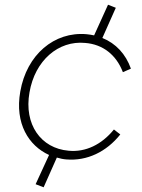

<svg xmlns="http://www.w3.org/2000/svg" viewBox="-20 -669 603 814"><path d="M262 7C349 14 431 -25 490 -99L463 -120C411 -56 343 -23 271 -30C153 -40 81 -142 105 -277C128 -413 228 -498 341 -487C417 -481 473 -436 501 -363L535 -378C513 -440 471 -485 414 -508L471 -636L438 -649L379 -519C369 -521 358 -523 347 -524C210 -536 93 -437 66 -281C42 -145 102 -51 188 -12L131 112L165 125L221 -1C234 3 248 6 262 7Z"/></svg>

Font: Fixel Display ExtraLight
Style: Italic
Weight: 200
Italic angle: -10°
Designer: AlfaBravo + MacPaw
Foundry: Kyrylo Tkachov, Marchela Mozhyna, Serhii Makarenko, Maria Weinstein, Zakhar Kryvoshyya
Version: Version 1.210;Glyphs 3.2 (3217)